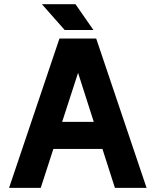

<svg xmlns="http://www.w3.org/2000/svg" viewBox="-20 -909 753 929"><path d="M152 -319.5V-188.3H548.9V-319.5ZM357.7 -556.6 536 0H689.2L445.4 -722.7H267.7L23.9 0H177.1ZM293.1 -763.7H432.1L345.2 -888.7H182.7Z"/></svg>

Font: Giphurs SC
Style: Regular
Weight: 400
Version: Version 0.920